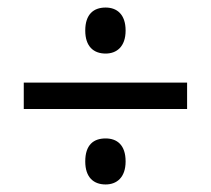

<svg xmlns="http://www.w3.org/2000/svg" viewBox="-20 -607 560 509"><path d="M260 -465C289 -465 313 -483 313 -526C313 -569 290 -587 260 -587C228 -587 206 -569 206 -526C206 -484 228 -465 260 -465ZM43 -318H476V-388H43ZM260 -118C289 -118 313 -136 313 -179C313 -223 290 -240 260 -240C228 -240 206 -223 206 -179C206 -137 228 -118 260 -118Z"/></svg>

Font: Noto Sans Thai Looped SemiCondensed
Style: Regular
Weight: 400
Width: 4
Designer: Sasikarn Vongin, Ben Mitchell
Foundry: The Fontpad Ltd
Version: Version 1.001